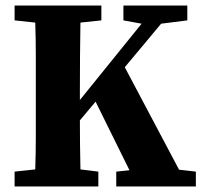

<svg xmlns="http://www.w3.org/2000/svg" viewBox="-20 -677 736 697"><path d="M428 -603V-657H660V-603L565 -591L433 -433L630 -61L691 -54V0H402V-54L450 -59L327 -308L270 -240Q270 -197 270.5 -152Q271 -107 272 -62L337 -54V0H33V-54L108 -62Q110 -123 110 -185Q110 -247 110 -310V-347Q110 -409 110 -471.5Q110 -534 108 -595L33 -603V-657H348V-603L272 -595Q271 -534 270.5 -472Q270 -410 270 -347V-314L494 -591Z"/></svg>

Font: Source Serif Pro
Style: Bold
Weight: 700
Designer: Frank Grießhammer
Foundry: Adobe Systems Incorporated
Version: Version 3.001;hotconv 1.0.111;makeotfexe 2.5.65597